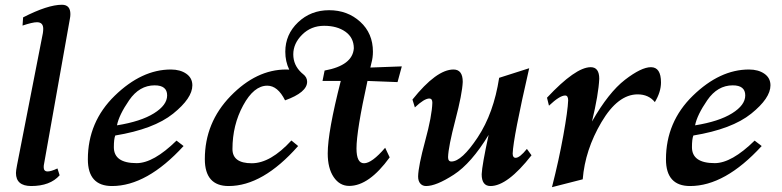

<svg xmlns="http://www.w3.org/2000/svg" viewBox="-20 -776 3305 811"><path d="M111.3 9.8Q47.4 9.3 47.4 -45.4Q47.4 -54.7 51.8 -77.6L161.1 -636.2Q162.6 -646 162.6 -654.3Q162.6 -682.1 136.2 -682.1Q117.2 -682.1 75.2 -668L77.6 -702.6Q181.6 -755.9 241.7 -755.9Q277.3 -755.9 277.3 -716.3Q277.3 -707.5 275.4 -697.8L165 -77.6L164.6 -69.8Q164.6 -51.8 181.2 -51.8Q195.8 -51.8 222.7 -64.5L231.9 -35.6Q191.9 9.8 111.3 9.8Z M453.1 9.8Q351.1 9.8 351.1 -103Q351.1 -261.2 464.8 -371.8Q578.6 -482.4 701.7 -482.4Q741.2 -482.4 766.8 -464.6Q792.5 -446.8 792.5 -415.5Q792.5 -361.3 711.2 -295.9Q629.9 -230.5 466.8 -203.6Q460.9 -188.5 460.9 -154.3Q460.9 -86.9 557.1 -86.9Q628.4 -86.9 725.6 -182.1L755.4 -159.2Q600.6 9.8 453.1 9.8ZM474.1 -246.6Q574.7 -262.7 630.4 -297.4Q686 -332 686 -373Q686 -415.5 633.3 -415.5Q568.8 -415.5 525.6 -352.8Q482.4 -290 474.1 -246.6Z M945.8 9.8Q845.2 9.8 845.2 -104Q845.2 -258.3 954.1 -370.4Q1063 -482.4 1188.5 -482.4L1201.7 -481.9Q1185.1 -516.1 1185.1 -557.6Q1185.1 -630.4 1238.8 -681.6Q1292.5 -732.9 1370.1 -732.9Q1447.8 -732.9 1501.5 -684.1Q1555.2 -635.3 1555.2 -557.6Q1555.2 -532.2 1548.8 -509.8L1544.4 -490.7L1677.2 -495.6L1659.2 -429.2L1532.2 -434.1Q1485.8 -223.6 1485.8 -148.9Q1485.8 -86.4 1517.6 -86.4Q1550.8 -86.4 1606.9 -151.9L1626 -111.3Q1538.6 9.3 1455.1 9.3Q1414.6 9.3 1389.4 -28.1Q1364.3 -65.4 1364.3 -127.9Q1364.3 -218.8 1419.4 -434.1H1342.3L1351.1 -478Q1469.7 -499.5 1474.6 -572.3Q1474.1 -617.2 1439 -642.1Q1403.8 -667 1349.1 -667Q1293.9 -667 1256.3 -629.6Q1218.8 -592.3 1218.8 -546.4Q1218.8 -500.5 1253.9 -468.3L1260.3 -462.9Q1277.3 -449.7 1277.3 -430.7Q1277.3 -385.7 1184.1 -352.1Q1153.3 -414.1 1108.9 -414.1Q1052.2 -414.1 1007.1 -330.8Q961.9 -247.6 961.9 -146.5Q961.9 -86.4 1043.5 -86.4Q1122.6 -86.4 1210.9 -182.6L1239.3 -159.2Q1090.3 9.8 945.8 9.8Z M2051.8 9.8Q2014.6 9.8 2014.6 -40Q2016.1 -78.1 2043.9 -206.1Q1970.7 -85.9 1896.7 -38.1Q1822.8 9.8 1779.8 9.8Q1764.6 9.8 1755.4 -0.7Q1746.1 -11.2 1746.1 -30.8Q1747.1 -74.7 1775.9 -180.7Q1804.7 -286.6 1806.2 -342.3Q1806.2 -359.9 1793.5 -359.9Q1772 -359.9 1732.4 -322.3L1722.2 -355.5Q1823.7 -482.4 1895.5 -482.4Q1934.6 -482.4 1934.6 -430.2Q1932.6 -380.4 1903.3 -268.6Q1874 -156.7 1872.6 -112.3Q1872.6 -93.8 1886.7 -93.8Q1930.2 -93.8 1997.8 -195.8Q2065.4 -297.9 2088.4 -447.3L2215.3 -487.8Q2147.9 -194.3 2145.5 -127.4Q2145.5 -109.4 2158.2 -109.4Q2175.3 -109.4 2205.6 -147L2225.1 -120.1Q2123.5 9.8 2051.8 9.8Z M2311.5 14.6Q2340.8 -100.1 2359.6 -204.8Q2378.4 -309.6 2379.9 -352.1Q2379.9 -372.6 2367.2 -372.6Q2344.2 -372.6 2298.8 -329.6L2290.5 -363.3Q2411.1 -492.2 2475.1 -492.2Q2511.2 -492.2 2511.2 -443.4Q2508.3 -377.9 2480.5 -262.7Q2550.8 -385.7 2619.9 -439Q2689 -492.2 2729.5 -492.2Q2772 -492.2 2772 -427.7Q2772 -387.7 2746.1 -344.7Q2719.7 -377.4 2673.3 -377.4Q2589.8 -377.4 2520.5 -260Q2451.2 -142.6 2441.4 -18.6Z M2895 9.8Q2793 9.8 2793 -103Q2793 -261.2 2906.7 -371.8Q3020.5 -482.4 3143.6 -482.4Q3183.1 -482.4 3208.7 -464.6Q3234.4 -446.8 3234.4 -415.5Q3234.4 -361.3 3153.1 -295.9Q3071.8 -230.5 2908.7 -203.6Q2902.8 -188.5 2902.8 -154.3Q2902.8 -86.9 2999 -86.9Q3070.3 -86.9 3167.5 -182.1L3197.3 -159.2Q3042.5 9.8 2895 9.8ZM2916 -246.6Q3016.6 -262.7 3072.3 -297.4Q3127.9 -332 3127.9 -373Q3127.9 -415.5 3075.2 -415.5Q3010.7 -415.5 2967.5 -352.8Q2924.3 -290 2916 -246.6Z"/></svg>

Font: Kelvinch
Style: Bold Italic
Weight: 700
Italic angle: -10°
Designer: Paul James Miller
Foundry: High-Logic / Made with FontCreator
Version: Version 3.30 September 23, 2016